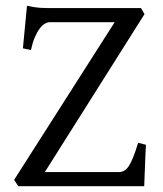

<svg xmlns="http://www.w3.org/2000/svg" viewBox="-20 -643 563 663"><path d="M483.9 -143.1Q482.9 -127.4 482.2 -108.4Q481.4 -89.4 480.7 -70.1Q480 -50.8 479.2 -32.5Q478.5 -14.2 478 0H43L28.8 -22L376 -566.4H151.9Q144 -566.4 134.8 -561Q125.5 -555.7 116.7 -543.9Q107.9 -532.2 100.1 -513.9Q92.3 -495.6 86.9 -470.2L59.1 -476.1L73.2 -623Q86.4 -620.1 97.4 -618.4Q108.4 -616.7 118.9 -616Q129.4 -615.2 140.6 -615.2H466.8L479 -594.2L134.8 -48.8H390.1Q400.4 -48.8 408.7 -53.5Q417 -58.1 424.6 -69.3Q432.1 -80.6 439.9 -100.1Q447.8 -119.6 457 -149.9Z"/></svg>

Font: Gentium Plus Afr
Style: Regular
Weight: 400
Designer: J. Victor Gaultney, Annie Olsen, Iska Routamaa, Becca Hirsbrunner
Foundry: SIL International
Version: Version 5.000